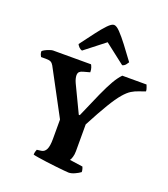

<svg xmlns="http://www.w3.org/2000/svg" viewBox="-173 -1114 1079 1235"><g transform="rotate(20 366.0 -496.5)"><path d="M442 0Q434 0 409.5 -2.5Q385 -5 352 -8.5Q319 -12 286 -16.5Q253 -21 227.5 -25Q202 -29 192 -32Q192 -43 194.5 -52Q197 -61 200 -68L230 -72Q252 -75 263 -97.5Q274 -120 274 -169V-302L108 -612Q100 -626 89.5 -632Q79 -638 56 -638H22Q19 -642 15 -652Q11 -662 11 -674Q16 -680 29.5 -687Q43 -694 58 -699Q73 -704 80 -704H340Q344 -698 348.5 -685Q353 -672 353 -654L309 -642Q293 -638 284.5 -630Q276 -622 276 -605Q276 -597 279 -584Q282 -571 289 -556L377 -372H384Q428 -475 457 -539Q486 -603 508 -641Q530 -679 554 -704H720Q723 -696 727.5 -684Q732 -672 732 -661L689 -646Q664 -638 641 -624Q618 -610 591 -578.5Q564 -547 528 -487.5Q492 -428 440 -329V-145Q440 -123 434.5 -105Q429 -87 423 -80L513 -67Q515 -63 518 -53Q521 -43 521 -32Q505 -20 482.5 -10Q460 0 442 0ZM255 -767Q243 -770 233.5 -780Q224 -790 220 -799Q259 -851 292 -895Q325 -939 351 -966Q377 -993 393 -993Q410 -993 435.5 -966.5Q461 -940 494.5 -896Q528 -852 566 -800Q563 -794 553.5 -782Q544 -770 530 -767L392 -874Z"/></g></svg>

Font: Texturina ExtraBold
Style: Regular
Weight: 800
Designer: Guillermo Torres Carreño
Foundry: Omnibus-Type
Version: Version 1.002; ttfautohint (v1.8.3)